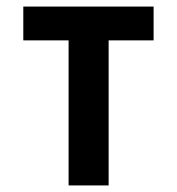

<svg xmlns="http://www.w3.org/2000/svg" viewBox="-20 -565 540 585"><path d="M311 0V-442H448V-545H51V-442H189V0Z"/></svg>

Font: Noto Sans Mono UI Condensed
Style: Bold
Weight: 700
Width: 3
Designer: Monotype Design team
Foundry: Monotype Imaging Inc.
Version: 1.000